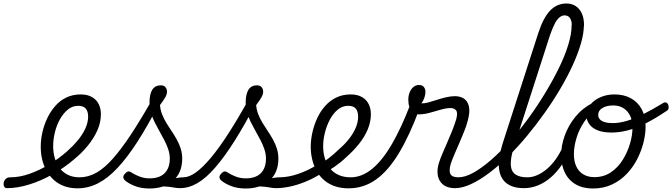

<svg xmlns="http://www.w3.org/2000/svg" viewBox="-180 -1059 3844 1098"><path d="M-140 17Q-152 17 -156.5 7.5Q-161 -2 -159 -14Q-157 -26 -147.5 -35.5Q-138 -45 -121 -45Q-68 -45 -11 -65Q46 -85 102 -119Q158 -153 204 -194Q237 -223 264.5 -256Q292 -289 308 -324Q324 -359 324 -392Q324 -422 310.5 -438Q297 -454 266 -454Q254 -454 248.5 -464Q243 -474 244.5 -487Q246 -500 255.5 -509.5Q265 -519 282 -519Q320 -519 346 -504Q372 -489 384.5 -463.5Q397 -438 397 -406Q397 -359 377 -314Q357 -269 323 -227Q289 -185 244 -148Q188 -100 121.5 -62.5Q55 -25 -12.5 -4Q-80 17 -140 17Z M263 18Q222 18 188.5 6Q155 -6 130 -28Q105 -50 87.5 -80Q70 -110 61.5 -145.5Q53 -181 53 -220Q53 -260 62.5 -302.5Q72 -345 90.5 -383.5Q109 -422 136 -453Q163 -484 199.5 -501.5Q236 -519 282 -519Q291 -519 294 -509.5Q297 -500 294 -487Q291 -474 284 -464Q277 -454 268 -454Q234 -454 207.5 -432Q181 -410 162 -375.5Q143 -341 133.5 -300.5Q124 -260 124 -223Q124 -187 133.5 -154.5Q143 -122 161.5 -97.5Q180 -73 208.5 -59Q237 -45 274 -45Q325 -45 371.5 -71.5Q418 -98 466.5 -153Q515 -208 570 -291.5Q625 -375 691 -491Q697 -502 709 -500Q721 -498 729 -488.5Q737 -479 730 -466Q665 -340 606 -248.5Q547 -157 491.5 -98Q436 -39 380 -10.5Q324 18 263 18Z M850 17Q832 17 811 13Q790 9 764 7.5Q738 6 705 11L735 -15Q766 -25 790.5 -32Q815 -39 835 -42Q855 -45 869 -45Q878 -45 881 -35.5Q884 -26 881.5 -14Q879 -2 870.5 7.5Q862 17 850 17ZM675 19Q627 19 590.5 4.5Q554 -10 534 -28Q525 -37 525 -46.5Q525 -56 536 -67Q546 -78 555 -78.5Q564 -79 576 -70Q593 -59 619 -49Q645 -39 675 -39Q732 -39 761.5 -68.5Q791 -98 791 -152Q791 -178 782.5 -204Q774 -230 760.5 -256Q747 -282 732.5 -307.5Q718 -333 704.5 -360Q691 -387 683 -414.5Q675 -442 675 -471Q675 -521 691 -546Q707 -571 739 -571Q758 -571 766.5 -560Q775 -549 775 -535Q775 -520 765.5 -503Q756 -486 735 -458Q737 -431 746.5 -406.5Q756 -382 770 -358.5Q784 -335 800 -311.5Q816 -288 830 -263Q844 -238 853 -210.5Q862 -183 862 -152Q862 -71 810.5 -26Q759 19 675 19Z M849 17Q834 17 828.5 7.5Q823 -2 827 -14Q831 -26 841.5 -35.5Q852 -45 868 -45Q901 -45 939.5 -72.5Q978 -100 1024.5 -155Q1071 -210 1125.5 -294.5Q1180 -379 1244 -493Q1251 -505 1263 -503.5Q1275 -502 1282.5 -492.5Q1290 -483 1284 -469Q1219 -344 1161 -252.5Q1103 -161 1051 -101Q999 -41 949.5 -12Q900 17 849 17Z M1400 17Q1382 17 1361 13Q1340 9 1314 7.5Q1288 6 1255 11L1285 -15Q1316 -25 1340.5 -32Q1365 -39 1385 -42Q1405 -45 1419 -45Q1428 -45 1431 -35.5Q1434 -26 1431.5 -14Q1429 -2 1420.5 7.5Q1412 17 1400 17ZM1225 19Q1177 19 1140.5 4.5Q1104 -10 1084 -28Q1075 -37 1075 -46.5Q1075 -56 1086 -67Q1096 -78 1105 -78.5Q1114 -79 1126 -70Q1143 -59 1169 -49Q1195 -39 1225 -39Q1282 -39 1311.5 -68.5Q1341 -98 1341 -152Q1341 -178 1332.5 -204Q1324 -230 1310.5 -256Q1297 -282 1282.5 -307.5Q1268 -333 1254.5 -360Q1241 -387 1233 -414.5Q1225 -442 1225 -471Q1225 -521 1241 -546Q1257 -571 1289 -571Q1308 -571 1316.5 -560Q1325 -549 1325 -535Q1325 -520 1315.5 -503Q1306 -486 1285 -458Q1287 -431 1296.5 -406.5Q1306 -382 1320 -358.5Q1334 -335 1350 -311.5Q1366 -288 1380 -263Q1394 -238 1403 -210.5Q1412 -183 1412 -152Q1412 -71 1360.5 -26Q1309 19 1225 19Z M1399 17Q1383 17 1378 7.5Q1373 -2 1377 -14Q1381 -26 1391.5 -35.5Q1402 -45 1418 -45Q1467 -45 1524 -64Q1581 -83 1638 -119Q1647 -126 1655.5 -121.5Q1664 -117 1669 -107Q1674 -97 1673.5 -86.5Q1673 -76 1664 -71Q1616 -40 1568.5 -20.5Q1521 -1 1478 8Q1435 17 1399 17Z M1635 -113Q1670 -131 1701 -155Q1732 -179 1758 -205Q1790 -232 1815 -263.5Q1840 -295 1854 -327.5Q1868 -360 1868 -392Q1868 -422 1854.5 -438Q1841 -454 1810 -454Q1798 -454 1792.5 -464Q1787 -474 1788.5 -487Q1790 -500 1799.5 -509.5Q1809 -519 1826 -519Q1864 -519 1890 -504Q1916 -489 1928.5 -463.5Q1941 -438 1941 -406Q1941 -362 1923 -319Q1905 -276 1873 -236Q1841 -196 1800 -160Q1770 -131 1734.5 -106.5Q1699 -82 1661 -61Z M1813 18Q1771 18 1736.5 6.5Q1702 -5 1675.5 -27Q1649 -49 1632 -79Q1615 -109 1606 -145Q1597 -181 1597 -220Q1597 -259 1606.5 -301.5Q1616 -344 1634 -383Q1652 -422 1679.5 -453Q1707 -484 1743.5 -501.5Q1780 -519 1825 -519Q1836 -519 1839.5 -509.5Q1843 -500 1840 -487Q1837 -474 1829.5 -464Q1822 -454 1811 -454Q1778 -454 1751.5 -432Q1725 -410 1706.5 -375Q1688 -340 1678 -300Q1668 -260 1668 -223Q1668 -187 1677.5 -154.5Q1687 -122 1706 -97.5Q1725 -73 1755 -59Q1785 -45 1825 -45Q1890 -45 1949 -94Q2008 -143 2061.5 -235.5Q2115 -328 2165 -458Q2168 -466 2177.5 -467.5Q2187 -469 2198 -465.5Q2209 -462 2215.5 -454Q2222 -446 2218 -435Q2163 -286 2102 -184.5Q2041 -83 1970.5 -32.5Q1900 18 1813 18Z M2423 17Q2390 17 2368.5 6Q2347 -5 2335 -25Q2323 -45 2322 -73Q2321 -101 2332 -133Q2339 -155 2351.5 -184Q2364 -213 2378.5 -246Q2393 -279 2406.5 -313Q2420 -347 2429 -377Q2439 -414 2428.5 -427.5Q2418 -441 2397 -441Q2372 -441 2341 -432Q2310 -423 2277.5 -414Q2245 -405 2216 -405Q2196 -405 2182 -416.5Q2168 -428 2161.5 -446.5Q2155 -465 2155 -489Q2155 -510 2162 -529Q2169 -548 2183 -560.5Q2197 -573 2216 -573Q2235 -573 2244 -561.5Q2253 -550 2253 -534Q2253 -519 2247 -500.5Q2241 -482 2230 -468Q2246 -467 2268.5 -473Q2291 -479 2317 -487.5Q2343 -496 2370 -502.5Q2397 -509 2422 -509Q2451 -509 2472.5 -495.5Q2494 -482 2501.5 -451Q2509 -420 2495 -369Q2488 -341 2474.5 -307.5Q2461 -274 2446.5 -240.5Q2432 -207 2419 -177Q2406 -147 2398 -123Q2386 -82 2396 -63.5Q2406 -45 2441 -45Q2453 -45 2458 -35.5Q2463 -26 2461 -14Q2459 -2 2449.5 7.5Q2440 17 2423 17Z M2422 17Q2406 17 2401 7.5Q2396 -2 2400.5 -14Q2405 -26 2415 -35.5Q2425 -45 2441 -45Q2480 -45 2527.5 -71.5Q2575 -98 2628.5 -144.5Q2682 -191 2736.5 -252Q2791 -313 2842 -383Q2893 -453 2937.5 -526.5Q2982 -600 3016.5 -670.5Q3051 -741 3070 -803.5Q3089 -866 3089 -914Q3089 -930 3099.5 -938Q3110 -946 3124 -946Q3138 -946 3148.5 -938Q3159 -930 3159 -914Q3159 -869 3142.5 -811.5Q3126 -754 3096 -688Q3066 -622 3025 -552.5Q2984 -483 2935.5 -414.5Q2887 -346 2834 -282Q2781 -218 2726 -164Q2671 -110 2617 -69.5Q2563 -29 2513.5 -6Q2464 17 2422 17Z M2816 17Q2752 17 2715.5 -12Q2679 -41 2673.5 -98Q2668 -155 2695 -240L2898 -869Q2927 -958 2966 -998.5Q3005 -1039 3059 -1039Q3091 -1039 3113.5 -1023.5Q3136 -1008 3148 -980.5Q3160 -953 3160 -915Q3160 -899 3149.5 -891.5Q3139 -884 3125 -884Q3111 -884 3100.5 -891.5Q3090 -899 3090 -915Q3090 -933 3085 -945.5Q3080 -958 3071 -964.5Q3062 -971 3048 -971Q3034 -971 3020 -960Q3006 -949 2993 -924.5Q2980 -900 2965 -857L2759 -218Q2739 -155 2741 -117Q2743 -79 2767 -62Q2791 -45 2835 -45Q2847 -45 2852.5 -35.5Q2858 -26 2855.5 -14Q2853 -2 2843 7.5Q2833 17 2816 17Z M2817 17Q2805 17 2799 7.5Q2793 -2 2795.5 -14Q2798 -26 2808 -35.5Q2818 -45 2836 -45Q2864 -45 2892.5 -57.5Q2921 -70 2948.5 -93.5Q2976 -117 2998.5 -149Q3021 -181 3039 -219Q3043 -232 3054 -231.5Q3065 -231 3073 -222.5Q3081 -214 3077 -202Q3059 -154 3031 -113.5Q3003 -73 2969.5 -44Q2936 -15 2897 1Q2858 17 2817 17Z M3211 19Q3152 19 3111 -5.5Q3070 -30 3049.5 -73.5Q3029 -117 3029 -172Q3029 -226 3049.5 -283.5Q3070 -341 3110 -390.5Q3150 -440 3208.5 -470Q3267 -500 3343 -500L3341 -463Q3281 -463 3236.5 -435.5Q3192 -408 3162 -364Q3132 -320 3117 -270.5Q3102 -221 3102 -177Q3102 -136 3116 -106.5Q3130 -77 3156.5 -61.5Q3183 -46 3219 -46Q3273 -46 3314 -74Q3355 -102 3382 -146Q3409 -190 3423 -238Q3437 -286 3437 -328Q3437 -371 3422.5 -399Q3408 -427 3383.5 -441.5Q3359 -456 3328 -456Q3289 -456 3265 -441.5Q3241 -427 3241 -402Q3241 -387 3250.5 -376.5Q3260 -366 3278.5 -360.5Q3297 -355 3325 -355Q3361 -355 3402.5 -367Q3444 -379 3495.5 -404.5Q3547 -430 3611 -469Q3622 -476 3630 -472.5Q3638 -469 3641.5 -459.5Q3645 -450 3643.5 -440.5Q3642 -431 3634 -426Q3569 -382 3513.5 -354Q3458 -326 3410 -313.5Q3362 -301 3317 -301Q3271 -301 3239.5 -313Q3208 -325 3191 -347.5Q3174 -370 3174 -398Q3174 -433 3195.5 -460Q3217 -487 3253.5 -503Q3290 -519 3334 -519Q3388 -519 3428 -497Q3468 -475 3490 -434Q3512 -393 3512 -335Q3512 -294 3500.5 -246.5Q3489 -199 3465.5 -152Q3442 -105 3406 -66.5Q3370 -28 3321 -4.5Q3272 19 3211 19Z"/></svg>

Font: Playwrite CO Light
Style: Regular
Weight: 300
Version: Version 1.002